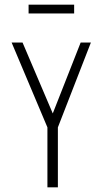

<svg xmlns="http://www.w3.org/2000/svg" viewBox="-20 -806 440 826"><path d="M184 0V-258L30 -623H77L207 -318L327 -623H371L229 -258V0ZM103 -748V-786H299V-748Z"/></svg>

Font: Inconsolata Condensed Light
Style: Regular
Weight: 300
Width: 3
Monospace: yes
Designer: Raph Levien, Cyreal, Brenton Simpson
Foundry: Raph Levien, Cyreal, Google
Version: Version 3.001; ttfautohint (v1.8.2.53-6de2)